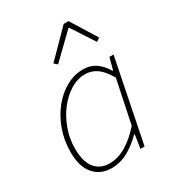

<svg xmlns="http://www.w3.org/2000/svg" viewBox="-179 -844 882 964"><g transform="rotate(-30 262.0 -362.0)"><path d="M212 -574 194 -590 338 -736H366L458 -588L438 -574L352 -706H348ZM186 12Q123 12 84.5 -31.5Q46 -75 46 -160Q46 -229 68 -289Q90 -349 126.5 -394Q163 -439 209.5 -464.5Q256 -490 306 -490Q350 -490 381 -468Q412 -446 432 -410H436L454 -478H478L382 0H358L370 -78H366Q328 -39 282.5 -13.5Q237 12 186 12ZM188 -14Q238 -14 285.5 -42.5Q333 -71 378 -122L430 -372Q401 -422 370.5 -443Q340 -464 304 -464Q259 -464 217.5 -438Q176 -412 144 -370Q112 -328 93 -274.5Q74 -221 74 -166Q74 -89 104.5 -51.5Q135 -14 188 -14Z"/></g></svg>

Font: TypoPRO Source Sans Pro
Style: Italic
Weight: 200
Italic angle: -11°
Designer: Paul D. Hunt
Foundry: Adobe Systems Incorporated
Version: Version 1.075;PS 2.000;hotconv 1.0.86;makeotf.lib2.5.63406